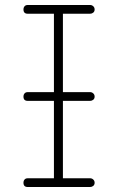

<svg xmlns="http://www.w3.org/2000/svg" viewBox="-20 -749 471 769"><path d="M232 -345V-35H341Q348 -35 353.5 -30Q359 -25 359 -17Q359 -9 353.5 -4.5Q348 0 341 0H91Q74 0 74 -17Q74 -25 78.5 -30Q83 -35 91 -35H196V-345H91Q74 -345 74 -362Q74 -370 78.5 -375Q83 -380 91 -380H196V-694H91Q74 -694 74 -711Q74 -719 78.5 -724Q83 -729 91 -729H341Q348 -729 353.5 -724Q359 -719 359 -711Q359 -703 353.5 -698.5Q348 -694 341 -694H232V-380H341Q348 -380 353.5 -375Q359 -370 359 -362Q359 -354 353.5 -349.5Q348 -345 341 -345Z"/></svg>

Font: AkaAcidDosis
Style: ExtraLight
Weight: 250
Designer: Edgar Tolentino, Pablo Impallari, Igino Marini, Aka-Acid
Foundry: Edgar Tolentino, Pablo Impallari, Igino Marini, Aka-Acid
Version: Version 1.007